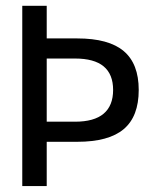

<svg xmlns="http://www.w3.org/2000/svg" viewBox="-20 -624 540 644"><path d="M136.7 -427.7V-215.8H231.4Q295.9 -215.8 327.6 -242.7Q359.4 -269.5 359.4 -322.3Q359.4 -375 327.6 -401.4Q295.9 -427.7 231.4 -427.7ZM54.7 -604.5H136.7V-495.1H239.3Q344.7 -495.1 395 -452.6Q445.3 -410.2 445.3 -322.3Q445.3 -233.4 395 -190.9Q344.7 -148.4 239.3 -148.4H136.7V0H54.7Z"/></svg>

Font: BabelStone Xiangqi Colour
Style: Regular
Weight: 400
Designer: Andrew West
Foundry: BabelStone
Version: Version 11.001 November 01, 2021